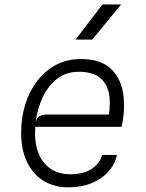

<svg xmlns="http://www.w3.org/2000/svg" viewBox="-20 -816 640 844"><path d="M279.5 7.5Q219.5 7.5 173 -20.2Q126.5 -48 99.8 -101.8Q73 -155.5 73 -233Q73 -298.5 91 -356.8Q109 -415 143.2 -460Q177.5 -505 226.2 -530.8Q275 -556.5 336 -556.5Q421 -556.5 465.8 -515.2Q510.5 -474 521.2 -406.2Q532 -338.5 514.5 -258.5H135Q130.5 -194 147.5 -147.2Q164.5 -100.5 201 -75.2Q237.5 -50 290.5 -50Q349 -50 384.8 -74.8Q420.5 -99.5 428.5 -135H494Q485.5 -94.5 457 -62.2Q428.5 -30 383.5 -11.2Q338.5 7.5 279.5 7.5ZM136.5 -278Q142 -300 155 -306.2Q168 -312.5 185.5 -312.5H458.5Q467.5 -367.5 458 -409.8Q448.5 -452 416.5 -476.2Q384.5 -500.5 326 -500.5Q271.5 -500.5 231.8 -470Q192 -439.5 168 -389Q144 -338.5 136.5 -278ZM312 -642 430.5 -796.5H512.5L385.5 -642Z"/></svg>

Font: Spline Sans Mono Light
Style: Italic
Weight: 300
Italic angle: -4°
Monospace: yes
Version: Version 1.004